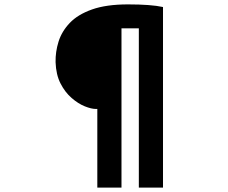

<svg xmlns="http://www.w3.org/2000/svg" viewBox="-20 -799 1040 874"><path d="M416 -303Q396 -303 366 -315Q336 -327 306 -353Q276 -379 255.5 -419Q235 -459 233 -516Q232 -563 246.5 -609.5Q261 -656 297.5 -694.5Q334 -733 399 -756Q464 -779 563 -779Q615 -779 655 -776Q695 -773 722 -767V55H612V-670H533V55H423V-303Z"/></svg>

Font: Noto Sans HK Thin Black
Style: Regular
Weight: 900
Version: Version 2.004-H2;hotconv 1.0.118;makeotfexe 2.5.65603